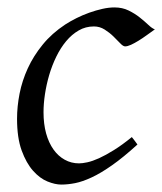

<svg xmlns="http://www.w3.org/2000/svg" viewBox="-20 -477 437 517"><path d="M397 -397.9Q386.7 -390.6 375.2 -382.3Q363.8 -374 353 -367.4Q342.3 -360.8 332.8 -356.4Q323.2 -352.1 316.9 -352.1Q311.5 -352.1 303.7 -360.4Q295.9 -368.7 285.4 -378.9Q274.9 -389.2 261.7 -397.5Q248.5 -405.8 232.9 -405.8Q210.4 -405.8 191.9 -395Q173.3 -384.3 158.2 -366.2Q143.1 -348.1 131.6 -324.5Q120.1 -300.8 112.5 -275.1Q105 -249.5 101.1 -223.6Q97.2 -197.8 97.2 -174.8Q97.2 -143.1 104.2 -117.7Q111.3 -92.3 124 -74.5Q136.7 -56.6 154.3 -46.9Q171.9 -37.1 192.9 -37.1Q201.7 -37.1 215.3 -40Q229 -43 246.8 -51Q264.6 -59.1 286.6 -72.8Q308.6 -86.4 335 -107.9Q338.9 -102.5 343.3 -97.2Q347.7 -91.8 350.1 -87.9Q312 -53.2 281.7 -32Q251.5 -10.7 226.8 0.7Q202.1 12.2 182.4 16.1Q162.6 20 145 20Q128.4 20 107.9 11.7Q87.4 3.4 69.1 -17.1Q50.8 -37.6 38.3 -71.8Q25.9 -106 25.9 -157.2Q25.9 -189.9 32.7 -224.9Q39.6 -259.8 54.9 -293.2Q70.3 -326.7 95 -356.9Q119.6 -387.2 155.8 -411.1Q169.4 -419.9 186 -428.2Q202.6 -436.5 220.5 -442.9Q238.3 -449.2 255.6 -453.1Q272.9 -457 288.1 -457Q309.6 -457 326.4 -448.7Q343.3 -440.4 356.4 -429.9Q369.6 -419.4 379.6 -409.9Q389.6 -400.4 397 -397.9Z"/></svg>

Font: Gentium Plus Cyr
Style: Italic
Weight: 400
Italic angle: -8°
Designer: J. Victor Gaultney, Annie Olsen, Iska Routamaa, Becca Hirsbrunner
Foundry: SIL International
Version: Version 5.000